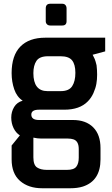

<svg xmlns="http://www.w3.org/2000/svg" viewBox="-20 -734 598 1024"><path d="M101 -197Q70 -217 56 -257.5Q42 -298 42 -344Q42 -438 88.5 -485.5Q135 -533 222 -533H541V-460L474 -442Q475 -440 479.5 -431Q484 -422 485.5 -418.5Q487 -415 490 -405Q493 -395 495 -386Q498 -361 498 -335.5Q498 -310 494 -287Q490 -264 478.5 -238Q467 -212 448 -193Q405 -149 323 -149H188Q147 -149 147 -123Q147 -94 188 -94H369Q438 -94 477 -55Q516 -16 516 56V116Q516 230 422 261Q393 270 355 270H205Q132 270 87 231Q42 192 42 116V42L86 -12Q65 -25 52.5 -50.5Q40 -76 40 -107Q40 -138 55.5 -163.5Q71 -189 101 -197ZM201 5Q180 5 158 0V105Q158 146 177.5 159Q197 172 230 172H337Q374 172 387 155Q400 138 400 107V61Q400 18 371 9Q359 5 342 5ZM158 -344Q158 -248 233 -248H304Q348 -248 365 -274.5Q382 -301 382 -345.5Q382 -390 364.5 -412Q347 -434 303 -434H236Q191 -434 174.5 -409.5Q158 -385 158 -344ZM224 -621V-689Q224 -714 248 -714H312Q323 -714 329 -707Q335 -700 335 -689V-621Q335 -598 312 -598H248Q237 -598 230.5 -604.5Q224 -611 224 -621Z"/></svg>

Font: Exo
Style: DemiBold
Weight: 600
Designer: Natanael Gama
Version: Version 1.00